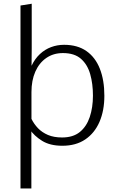

<svg xmlns="http://www.w3.org/2000/svg" viewBox="-20 -782 645 1043"><path d="M91.3 241.7V-149.9H150.4V241.7ZM318.8 9.8Q251.5 9.8 208.5 -17.1Q165.5 -43.9 142.1 -79.1L137.2 0H91.3V-752L152.3 -761.7V-521L151.4 -424.8Q169.9 -463.4 197 -488.5Q224.1 -513.7 257.6 -526.1Q291 -538.6 328.1 -538.6Q400.9 -538.6 449.5 -504.6Q498 -470.7 522.5 -408.4Q546.9 -346.2 546.9 -261.7Q546.9 -181.2 520.5 -120.1Q494.1 -59.1 443.4 -24.7Q392.6 9.8 318.8 9.8ZM317.4 -35.2Q377 -35.2 413.6 -64.9Q450.2 -94.7 467.5 -146.2Q484.9 -197.8 484.9 -262.7Q484.9 -326.7 470 -379.2Q455.1 -431.6 419.7 -462.6Q384.3 -493.7 321.8 -493.7Q270 -493.7 231.4 -467Q192.9 -440.4 171.9 -392.8Q150.9 -345.2 150.9 -281.7V-136.2Q164.6 -108.4 186.5 -85.4Q208.5 -62.5 240.7 -48.8Q272.9 -35.2 317.4 -35.2Z"/></svg>

Font: Comme ExtraLight
Style: Regular
Weight: 250
Version: Version 1.000;gftools[0.9.27]